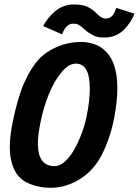

<svg xmlns="http://www.w3.org/2000/svg" viewBox="-20 -851 635 878"><path d="M316.4 -830.6Q339.8 -830.6 357.9 -826.9Q376 -823.2 389.4 -814.9Q402.8 -806.6 408.7 -801.8Q414.6 -796.9 425.3 -786.1Q445.3 -766.1 462.4 -766.1Q480.5 -766.1 492.4 -777.8Q504.4 -789.6 511.2 -814.9L595.2 -788.6Q586.9 -768.6 575.9 -751.2Q564.9 -733.9 548.3 -716.6Q531.7 -699.2 508.1 -689.2Q484.4 -679.2 456.1 -679.2Q440.4 -679.2 427.5 -681.9Q414.6 -684.6 401.6 -692.1Q388.7 -699.7 383.5 -702.9Q378.4 -706.1 365.5 -717.5Q352.5 -729 352.1 -729Q341.8 -737.3 335 -740Q328.1 -742.7 312.5 -742.7Q297.4 -742.7 284.7 -729.7Q272 -716.8 264.2 -693.8L177.2 -731.9Q187.5 -750.5 200.2 -766.6Q212.9 -782.7 230 -797.9Q247.1 -813 269.5 -821.8Q292 -830.6 316.4 -830.6ZM346.2 -659.2Q361.8 -659.2 376.2 -657.5Q390.6 -655.8 408.4 -649.9Q426.3 -644 440.9 -634.8Q455.6 -625.5 470 -609.1Q484.4 -592.8 494.4 -571.3Q504.4 -549.8 510.5 -518.1Q516.6 -486.3 516.6 -447.8Q516.6 -391.6 502.9 -315.9Q502.9 -314.9 502.4 -313.2Q502 -311.5 502 -310.5Q490.2 -250.5 469.2 -196Q448.2 -141.6 423.3 -106Q385.7 -52.7 328.9 -22.5Q272 7.8 210.9 7.8Q161.6 7.8 117.7 -9.5Q73.7 -26.9 52.7 -62Q24.9 -107.9 24.9 -179.2Q24.9 -225.6 36.1 -282.7Q59.6 -401.9 89.8 -470.5Q120.1 -539.1 157.2 -579.6Q189 -614.3 239.5 -636.2Q290 -658.2 346.2 -659.2ZM230 -91.3Q253.9 -91.3 278.1 -113.5Q302.2 -135.7 321 -169.9Q339.8 -204.1 353.8 -241.5Q367.7 -278.8 374.5 -312.5Q375 -314 375.5 -316.7Q376 -319.3 376.5 -320.8Q390.6 -390.6 390.6 -446.8Q390.6 -560.1 326.7 -560.1Q293.9 -560.1 260.7 -520Q227.5 -480 202.9 -418.9Q178.2 -357.9 164.6 -289.1Q153.3 -232.9 153.3 -193.4Q153.3 -91.3 230 -91.3Z"/></svg>

Font: Fantasque Sans Mono
Style: Bold Italic
Weight: 700
Italic angle: -11°
Monospace: yes
Designer: Jany Belluz
Version: Version 1.7.1